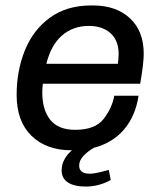

<svg xmlns="http://www.w3.org/2000/svg" viewBox="-20 -541 596 704"><path d="M137 -234Q135 -212 135 -202Q135 -139 164 -102Q193 -65 256 -65Q329 -65 360 -105Q391 -145 399 -190H488Q477 -116 435 -66.5Q393 -17 324 1Q306 11 290 26.5Q274 42 271 58Q265 96 310 96Q329 96 379 82L386 119Q343 143 294 143Q252 143 229 128Q206 113 206 83Q206 62 216.5 43Q227 24 244 10H242Q150 10 95.5 -43Q41 -96 41 -193Q41 -282 71.5 -357Q102 -432 163.5 -476.5Q225 -521 314 -521H321Q406 -521 456.5 -474Q507 -427 507 -344Q507 -309 494 -234ZM150 -307H412Q415 -327 415 -343Q415 -393 385 -419.5Q355 -446 306 -446Q248 -446 207.5 -411Q167 -376 150 -307Z"/></svg>

Font: Chivo
Style: Italic
Weight: 400
Italic angle: -8.05°
Designer: Hector Gatti
Foundry: Omnibus-Type
Version: Version 1.007